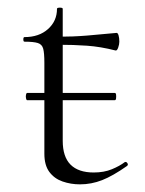

<svg xmlns="http://www.w3.org/2000/svg" viewBox="-20 -470 379 502"><path d="M51 -208Q49 -208 48 -213Q47 -218 48 -222.5Q49 -227 51 -227H280Q283 -227 283.5 -222.5Q284 -218 283.5 -213Q283 -208 280 -208ZM189 12Q165 12 143.5 4.5Q122 -3 109 -20.5Q96 -38 96 -68V-306Q96 -331 93 -342.5Q90 -354 79 -357.5Q68 -361 44 -361Q41 -361 41 -367Q41 -373 44 -373Q82 -373 105.5 -394Q129 -415 129 -447Q129 -450 136.5 -450Q144 -450 144 -447V-102Q144 -60 164.5 -39.5Q185 -19 225 -19Q252 -19 272.5 -27.5Q293 -36 306 -46Q310 -48 313 -43.5Q316 -39 312 -36Q275 -10 247 1Q219 12 189 12ZM282 -338Q243 -348 207.5 -350.5Q172 -353 132 -353V-374Q171 -374 207.5 -377Q244 -380 285 -384Q288 -384 290 -377.5Q292 -371 292 -361Q292 -354 289 -345.5Q286 -337 282 -338Z"/></svg>

Font: Cormorant Infant Light
Style: Regular
Weight: 300
Designer: Christian Thalmann (Catharsis Fonts)
Foundry: Catharsis Fonts
Version: Version 4.001